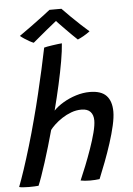

<svg xmlns="http://www.w3.org/2000/svg" viewBox="-71 -947 694 1004"><g transform="rotate(-5 275.5 -445.0)"><path d="M90.2 10Q81.7 10.9 67.9 11.5Q54.1 12.1 39.4 12.1Q23.2 12.1 9 10.9Q-5.2 9.8 -11.4 7.6Q2.2 -27.6 20.2 -81.5Q38.1 -135.4 57.8 -201.4Q77.6 -267.3 96.2 -338.4Q113.7 -403.2 129.3 -468.9Q145 -534.6 158.6 -595.5Q172.1 -656.4 182.4 -707.1Q186.4 -708.6 198.8 -710.9Q211.1 -713.1 226.6 -715.4Q242.1 -717.7 255.9 -719.4Q269.6 -721.2 276.6 -721.5Q274.2 -684 264.6 -628.4Q255 -572.9 240.4 -507.4Q225.8 -441.9 208.2 -374.1Q228.5 -395.5 259.5 -413.9Q290.6 -432.4 327.1 -443.8Q363.7 -455.2 399.4 -455.2Q459.1 -455.2 486.4 -426.2Q513.7 -397.2 513.7 -342Q513.7 -312 504 -269.5Q494.4 -226.9 478.9 -179Q463.4 -131.1 445.5 -83.8Q427.6 -36.6 411.2 3.1Q399.6 4.7 386.6 5.4Q373.6 6.2 360.8 6.2Q332.9 6.2 311.7 1.8Q325.6 -29.8 342.4 -72Q359.2 -114.2 374.8 -158.6Q390.4 -202.9 400.4 -241.6Q410.4 -280.3 410.4 -304.6Q410.4 -334 395.1 -350.6Q379.8 -367.2 347.8 -367.2Q320.2 -367.2 294.1 -357.4Q268.1 -347.7 245.7 -332.9Q223.3 -318.2 206.6 -302.5Q189.9 -286.9 181.4 -275.1Q170 -233.7 157.4 -190.8Q144.9 -147.9 132.2 -108.7Q119.6 -69.4 108.7 -38.4Q97.8 -7.4 90.2 10ZM290 -901.5Q309 -881.4 334.2 -856.8Q359.4 -832.2 384 -809.2Q408.6 -786.2 426.2 -771.3Q409.6 -758.9 392.6 -749.3Q375.6 -739.7 361.6 -733.9Q349.7 -744.8 333.6 -760.8Q317.5 -776.9 300.7 -793.9Q283.9 -810.9 270.7 -824.8Q257.4 -838.8 251.2 -845.4H262.1Q257.7 -841.8 242.6 -829.7Q227.4 -817.6 207.2 -801.1Q187.1 -784.5 166.6 -767.4Q146.1 -750.4 130.4 -737.1Q122.2 -740.1 109 -747.3Q95.8 -754.5 82.7 -763.3Q69.5 -772.1 61.4 -779.1Q91 -799.6 125.8 -825Q160.7 -850.5 189.1 -872Q217.5 -893.5 227.2 -901.4Q233.3 -901.4 245.3 -901.5Q257.4 -901.6 269.9 -901.6Q282.5 -901.6 290 -901.5Z"/></g></svg>

Font: Grandstander Thin
Style: Italic
Weight: 100
Italic angle: -15°
Designer: Tyler Finck
Foundry: Etcetera Type Co
Version: Version 1.200